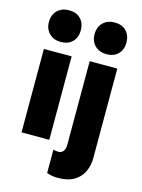

<svg xmlns="http://www.w3.org/2000/svg" viewBox="-136 -816 803 1089"><g transform="rotate(15 265.0 -271.5)"><path d="M212 0H49V-490H212ZM37 -645Q37 -688 63 -713.5Q89 -739 131 -739Q174 -739 199 -713.5Q224 -688 224 -645Q224 -604 199 -578.5Q174 -553 131 -553Q89 -553 63 -578.5Q37 -604 37 -645ZM315 196Q288 196 271 191.5Q254 187 249 185V48Q255 49 261.5 50.5Q268 52 281 52Q298 52 308 38Q318 24 318 0V-490H480V36Q480 78 463.5 114.5Q447 151 410.5 173.5Q374 196 315 196ZM305 -645Q305 -688 331 -713.5Q357 -739 399 -739Q442 -739 467 -713.5Q492 -688 492 -645Q492 -604 467 -578.5Q442 -553 399 -553Q357 -553 331 -578.5Q305 -604 305 -645Z"/></g></svg>

Font: Gabarito ExtraBold
Style: Regular
Weight: 800
Designer: Leandro Assis / Alvaro Franca / Felipe Casaprima
Foundry: Naipe Foundry
Version: Version 1.000